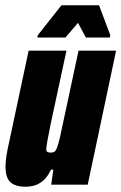

<svg xmlns="http://www.w3.org/2000/svg" viewBox="-20 -703 462 731"><path d="M79 8Q51 8 33.5 0Q16 -8 8.5 -25Q1 -42 1 -68Q1 -86 4.5 -109.5Q8 -133 15 -163L89 -510H233L174 -236Q165 -193 161 -170Q157 -147 156 -136Q156 -130 158 -127Q160 -124 164 -123Q168 -122 173 -122Q182 -122 187 -125Q192 -128 197 -140.5Q202 -153 208.5 -181Q215 -209 225 -258L279 -510H422L314 0H175L183 -57H174Q161 -29 144 -15Q127 -1 110 3.5Q93 8 79 8ZM122 -560 124 -569 214 -683H357L400 -569L398 -560H307L277 -616L229 -560Z"/></svg>

Font: Saira Condensed Black
Style: Italic
Weight: 900
Width: 3
Italic angle: -12°
Designer: Hector Gatti with collaboration of the Omnibus-Type team
Foundry: Omnibus-Type
Version: Version 1.101